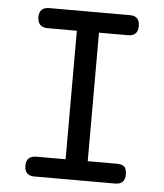

<svg xmlns="http://www.w3.org/2000/svg" viewBox="-49 -682 622 726"><g transform="rotate(5 262.5 -319.5)"><path d="M70.8 -38.1Q70.8 -75.2 109.9 -75.2H220.2V-563H109.9Q70.8 -563 70.8 -603Q71.8 -639.2 108.9 -639.2H415Q452.1 -639.2 452.1 -601.1Q452.1 -563 414.1 -563H304.2V-75.2H414.1Q436 -75.2 444.1 -66.2Q452.1 -57.1 452.1 -37.1Q452.1 0 414.1 0H107.9Q70.8 0 70.8 -38.1Z"/></g></svg>

Font: CMU Typewriter Text
Style: Bold
Weight: 700
Version: Version 0.7.0